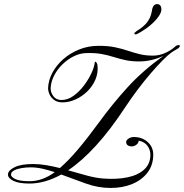

<svg xmlns="http://www.w3.org/2000/svg" viewBox="-20 -912 915 955"><path d="M530.8 22.9Q467.3 22.9 406 0.5Q344.7 -22 284.7 -43.9Q243.2 -21 203.6 -10Q164.1 1 126.5 1Q73.2 1 46.1 -12.7Q19 -26.4 19.5 -44.4Q20.5 -64.5 52.5 -80.3Q84.5 -96.2 145 -96.2Q177.2 -96.2 210.9 -90.3Q244.6 -84.5 277.8 -76.2Q319.8 -112.3 367.4 -168.5Q415 -224.6 471.7 -302.2Q539.6 -395.5 614.3 -477.5Q689 -559.6 793 -634.3Q767.1 -621.6 735.6 -614Q704.1 -606.4 672.4 -606.4Q632.3 -606.4 602.1 -613.3Q571.8 -620.1 544.2 -628.9Q516.6 -637.7 484.1 -643.6Q451.7 -649.4 407.2 -647.9Q377 -647 346.4 -631.8Q315.9 -616.7 290.5 -591.8Q265.1 -566.9 249.3 -536.4Q233.4 -505.9 231.9 -473.6Q231.4 -452.1 245.6 -433.3Q259.8 -414.6 285.2 -414.6Q316.9 -414.6 345.7 -435.3Q374.5 -456.1 397.5 -486.6Q420.4 -517.1 434.6 -547.6Q448.7 -578.1 450.7 -597.7Q451.2 -605 456.1 -605Q457.5 -605 461.2 -598.6Q464.8 -592.3 465.3 -583.5Q468.3 -547.9 454.1 -515.1Q439.9 -482.4 414.1 -457.3Q388.2 -432.1 356 -417.5Q323.7 -402.8 290.5 -402.8Q265.6 -402.8 249.5 -414.6Q233.4 -426.3 226.1 -443.1Q218.8 -460 219.2 -474.6Q220.7 -512.7 240.5 -550Q260.3 -587.4 294.7 -617.7Q329.1 -647.9 374 -666Q418.9 -684.1 470.7 -684.1Q518.1 -684.1 552.7 -676.8Q587.4 -669.4 616.2 -659.7Q645 -649.9 674.6 -642.6Q704.1 -635.3 741.2 -635.3Q772 -635.3 801.3 -648.4Q830.6 -661.6 848.6 -678.2Q855.5 -684.6 860.1 -686.3Q864.7 -688 868.2 -688Q874.5 -688 874.5 -683.1Q874.5 -677.7 865.7 -670.9Q855.5 -665.5 850.1 -661.9Q844.7 -658.2 834 -651.9Q816.4 -639.6 789.6 -612.5Q762.7 -585.4 730.7 -548.3Q698.7 -511.2 666.3 -468.3Q633.8 -425.3 605 -381.8Q528.3 -265.1 457 -187.3Q385.7 -109.4 318.8 -64.9Q366.2 -51.3 410.9 -39.1Q455.6 -26.9 494.6 -23.9Q560.5 -19 613.3 -29.8Q666 -40.5 697 -68.6Q728 -96.7 728 -142.6Q728 -165.5 714.1 -185.8Q700.2 -206.1 669.9 -212.4Q669.4 -201.7 660.9 -194.1Q652.3 -186.5 641.6 -184.1Q630.9 -182.6 621.1 -186.3Q611.3 -189.9 608.4 -199.2Q605 -210.4 613.8 -218.3Q622.6 -226.1 629.9 -228Q638.2 -230.5 645 -230.5Q687 -230.5 714.6 -205.6Q742.2 -180.7 742.2 -143.1Q742.2 -90.8 713.9 -53.7Q685.5 -16.6 637.7 3.2Q589.8 22.9 530.8 22.9ZM127.9 -10.7Q190.9 -10.7 252.4 -55.7Q221.7 -65.9 191.4 -72.8Q161.1 -79.6 130.9 -79.6Q109.4 -79.6 87.4 -75.9Q65.4 -72.3 50.3 -64.5Q35.2 -56.6 34.7 -43.9Q34.2 -32.7 55.4 -21.7Q76.7 -10.7 127.9 -10.7ZM653.3 -740.7Q650.4 -740.7 649.2 -743.7Q647.9 -746.6 647.9 -746.6Q647.9 -748.5 660.6 -758.3Q674.3 -766.1 689.9 -778.8Q705.6 -791.5 715.8 -807.1Q722.2 -816.4 726.8 -826.9Q731.4 -837.4 735.4 -856.9Q739.7 -891.6 761.7 -891.6Q770.5 -891.6 776.6 -885.3Q782.7 -878.9 782.7 -864.7Q782.7 -849.6 768.3 -829.3Q753.9 -809.1 730.2 -788.6Q706.5 -768.1 678.7 -752Q660.2 -740.7 653.3 -740.7Z"/></svg>

Font: Pinyon Script
Style: Regular
Weight: 400
Designer: Nicole Fally, Eben Sorkin
Foundry: Sorkin Type Co.
Version: Version 1.008; ttfautohint (v1.8.4.7-5d5b)